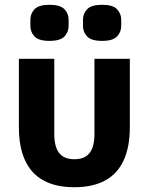

<svg xmlns="http://www.w3.org/2000/svg" viewBox="-20 -771 622 803"><path d="M207 -525V-210Q207 -175 216 -151.5Q225 -128 243.5 -116.5Q262 -105 291 -105Q320 -105 338.5 -116.5Q357 -128 366 -151.5Q375 -175 375 -210V-525H523V-239Q523 -156 497 -100Q471 -44 419.5 -16Q368 12 291 12Q214 12 162.5 -16Q111 -44 85 -100Q59 -156 59 -239V-525ZM187 -600Q142 -600 124.5 -618.5Q107 -637 107 -663V-688Q107 -714 124.5 -732.5Q142 -751 187 -751Q232 -751 249.5 -732.5Q267 -714 267 -688V-663Q267 -637 249.5 -618.5Q232 -600 187 -600ZM407 -600Q362 -600 344.5 -618.5Q327 -637 327 -663V-688Q327 -714 344.5 -732.5Q362 -751 407 -751Q452 -751 469.5 -732.5Q487 -714 487 -688V-663Q487 -637 469.5 -618.5Q452 -600 407 -600Z"/></svg>

Font: IBM Plex Sans
Style: Bold
Weight: 700
Designer: Mike Abbink, Paul van der Laan, Pieter van Rosmalen
Foundry: Bold Monday
Version: Version 3.201